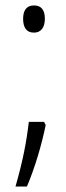

<svg xmlns="http://www.w3.org/2000/svg" viewBox="-20 -556 243 706"><path d="M65 -487C65 -455 77 -436 105 -436C129 -436 145 -453 145 -487C145 -519 132 -536 105 -536C77 -536 65 -517 65 -487ZM148 -96 142 -108H86C77 -32 65 31 37 130H79C109 59 133 -23 148 -96Z"/></svg>

Font: Noto Sans Lao ExtraCondensed Light
Style: Regular
Weight: 300
Width: 2
Designer: Monotype Design Team
Foundry: Monotype Imaging Inc.
Version: Version 2.003